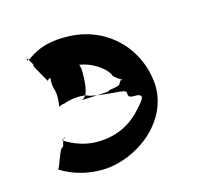

<svg xmlns="http://www.w3.org/2000/svg" viewBox="-83 -699 881 760"><g transform="rotate(-15 357.5 -318.5)"><path d="M258 -158C188 -158 138 -192 130 -196C114 -206 140 -200 137 -209V-208C124 -206 128 -178 118 -172C108 -176 85 -91 79 -94C69 -98 144 -43 252 -46C391 -50 543 -164 537 -317C527 -473 407 -588 252 -591C130 -595 88 -542 79 -542C62 -540 80 -545 71 -555C61 -559 79 -553 73 -556C67 -554 94 -522 92 -516C82 -520 136 -437 130 -440C120 -444 177 -470 233 -473C297 -477 361 -438 382 -400C381 -390 415 -371 419 -368C409 -372 408 -370 400 -354C380 -343 356 -347 354 -341C364 -337 215 -333 234 -333C266 -333 272 -381 272 -442C272 -492 229 -535 179 -535C169 -525 164 -492 154 -470C139 -464 140 -416 148 -400C156 -366 147 -337 148 -331C154 -334 160 -338 170 -338C194 -348 236 -353 263 -347C287 -331 443 -325 406 -325C386 -325 410 -331 421 -317C421 -297 423 -295 460 -295C486 -289 471 -272 442 -240C404 -197 346 -158 258 -158Z"/></g></svg>

Font: Hussar Przerywany
Style: Regular
Weight: 400
Foundry: Cannot Into Space Fonts
Version: Version 0.982